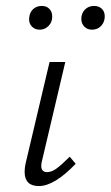

<svg xmlns="http://www.w3.org/2000/svg" viewBox="-20 -622 373 647"><path d="M78 -557Q78 -563 79 -566Q81 -582 92.5 -592Q104 -602 121 -602Q137 -602 146.5 -592Q156 -582 156 -566Q156 -547 143.5 -534.5Q131 -522 114 -522Q98 -522 88 -532Q78 -542 78 -557ZM254 -558Q254 -577 266 -589.5Q278 -602 297 -602Q313 -602 323 -592.5Q333 -583 333 -567Q333 -548 321 -535Q309 -522 290 -522Q274 -522 264 -532.5Q254 -543 254 -558ZM63 -43Q63 -55 66 -70L147 -413H200L122 -82Q119 -72 119 -63Q119 -42 139 -42Q154 -42 171 -54.5Q188 -67 215 -94L235 -70Q163 5 111 5Q63 5 63 -43Z"/></svg>

Font: Ysabeau Infant Semilight
Style: Italic
Weight: 300
Italic angle: -12°
Designer: Christian Thalmann (Catharsis Fonts)
Version: Version 0.003